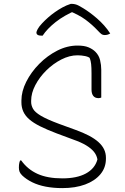

<svg xmlns="http://www.w3.org/2000/svg" viewBox="-20 -954 640 986"><path d="M378 -720Q413 -720 434.5 -711Q456 -702 470 -688Q488 -670 494 -645Q500 -620 500 -596Q500 -572 500 -548.5Q500 -525 500 -501Q500 -477 500 -453Q497 -452 494 -451Q491 -450 486 -450Q468 -450 459 -461.5Q450 -473 450 -494Q450 -547 450 -577.5Q450 -608 448 -625Q446 -642 442 -652.5Q438 -663 429 -676L452 -648Q438 -662 417.5 -666Q397 -670 378 -670Q337 -670 295 -648.5Q253 -627 218 -592.5Q183 -558 161.5 -517Q140 -476 140 -437V-430Q140 -413 149.5 -395.5Q159 -378 190 -359.5Q221 -341 283 -318L368 -287Q407 -273 436.5 -257.5Q466 -242 485.5 -224.5Q505 -207 514.5 -187Q524 -167 524 -144V-139Q524 -93 495.5 -59Q467 -25 417 -6.5Q367 12 300 12Q254 12 215 4.5Q176 -3 145.5 -18Q115 -33 94 -53Q84 -63 80.5 -72Q77 -81 77 -93Q77 -101 77.5 -107Q78 -113 79.5 -119Q81 -125 83 -130H89Q122 -84 173 -61Q224 -38 300 -38Q375 -38 421 -63Q467 -88 480 -134V-137Q476 -158 462 -175Q448 -192 422.5 -207.5Q397 -223 357 -237L271 -269Q221 -288 186 -305.5Q151 -323 130 -341.5Q109 -360 99.5 -381.5Q90 -403 90 -428V-438Q90 -485 115 -534.5Q140 -584 181.5 -626Q223 -668 274 -694Q325 -720 378 -720ZM343 -934Q345 -934 346.5 -934Q348 -934 349.5 -934Q351 -934 352 -934Q359 -934 370 -931Q381 -928 407 -912Q422 -903 440.5 -889.5Q459 -876 478 -859.5Q497 -843 514.5 -823.5Q532 -804 546 -782Q539 -778 532.5 -776Q526 -774 517 -774Q508 -774 501.5 -778.5Q495 -783 482 -797Q454 -827 419 -853Q384 -879 325 -902L383 -891Q367 -891 350.5 -891Q334 -891 317 -891L375 -903Q309 -875 265.5 -840.5Q222 -806 199 -771H193Q183 -771 177.5 -773Q172 -775 169.5 -778.5Q167 -782 167 -787Q167 -792 173.5 -804.5Q180 -817 196 -834Q211 -850 227.5 -864.5Q244 -879 262.5 -892Q281 -905 301 -916Q321 -927 343 -934Z"/></svg>

Font: Recursive Casual Light
Style: Regular
Weight: 300
Version: Version 1.047